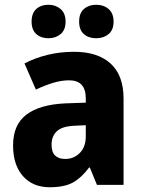

<svg xmlns="http://www.w3.org/2000/svg" viewBox="-20 -778 604 808"><path d="M292 -560Q391 -560 445.5 -510.5Q500 -461 500 -363V0H388L358 -73H355Q323 -30 287 -10Q251 10 189 10Q118 10 76.5 -37Q35 -84 35 -166Q35 -253 91 -295.5Q147 -338 255 -343L341 -346V-364Q341 -440 271 -440Q239 -440 204 -429.5Q169 -419 131 -401L83 -511Q127 -534 179.5 -547Q232 -560 292 -560ZM296 -249Q242 -247 219.5 -226Q197 -205 197 -169Q197 -137 212.5 -123Q228 -109 254 -109Q291 -109 316 -134.5Q341 -160 341 -204V-251ZM113 -687Q113 -723 133 -740.5Q153 -758 184 -758Q214 -758 235 -740Q256 -722 256 -687Q256 -652 235 -634.5Q214 -617 184 -617Q153 -617 133 -634.5Q113 -652 113 -687ZM313 -687Q313 -723 333.5 -740.5Q354 -758 385 -758Q416 -758 437 -740Q458 -722 458 -687Q458 -652 437 -634.5Q416 -617 385 -617Q353 -617 333 -634.5Q313 -652 313 -687Z"/></svg>

Font: Noto Sans Gujarati SemiCondensed ExtraBold
Style: Regular
Weight: 800
Width: 4
Designer: Jelle Bosma - Monotype Design Team, Universal Thirst
Foundry: Monotype Imaging Inc.
Version: Version 2.106; ttfautohint (v1.8.4.7-5d5b)